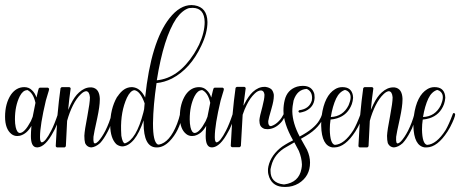

<svg xmlns="http://www.w3.org/2000/svg" viewBox="-21 -582 1817 758"><path d="M119 -176Q110 -217 86 -227Q86 -227 85 -226Q69 -225 57 -202Q38 -164 38 -111Q38 -94 41 -80Q46 -58 57 -57Q76 -57 101 -104Q106 -115 108 -121Q113 -146 119 -176ZM212 -136Q216 -135 217 -131Q217 -119 196 -73Q193 -67 190 -62Q158 -1 126 0Q122 0 119 -1Q101 -6 101 -45Q101 -59 103 -84V-85Q85 -53 57 -46Q52 -45 47 -45Q34 -45 24 -53Q-1 -73 -1 -121Q-1 -173 22 -208Q43 -238 75 -238Q93 -238 105 -226Q117 -215 123 -197Q131 -232 132 -233Q134 -235 136 -236H168Q172 -234 173 -231Q173 -227 168 -212Q163 -194 160 -185Q137 -88 137 -42Q137 -41 137 -40Q137 -21 144 -20Q158 -21 181 -66Q194 -91 208 -133Q210 -136 212 -136Z M253 -238Q257 -237 258 -233Q252 -192 248 -148Q253 -160 258 -170Q273 -201 291 -217Q313 -237 336 -237Q339 -237 341 -237Q357 -235 365 -223Q372 -212 373 -194Q373 -191 373 -188Q373 -163 363 -116Q349 -53 348 -42Q347 -27 349 -20Q353 -10 367 -24Q381 -39 395 -66Q411 -98 420 -132Q423 -135 427 -135Q430 -133 430 -129Q430 -129 411 -76Q407 -68 404 -62Q389 -33 374 -17Q356 -1 339 0Q336 0 333 -1Q321 -4 315 -17Q312 -28 312 -46Q313 -68 324 -124Q334 -177 334 -197Q334 -197 334 -198Q332 -221 319 -222Q309 -221 298 -210Q281 -194 267 -166Q253 -138 244 -105L239 -5Q237 -1 234 0H204Q200 -1 199 -5Q199 -5 206 -128Q211 -184 218 -234Q220 -237 223 -238Z M550 -174Q533 -222 510 -226Q494 -225 480 -196Q455 -141 457 -68Q457 -56 458 -46Q463 -17 472 -16Q517 -30 545 -138Q547 -145 548 -151Q549 -163 550 -174ZM765 -406Q787 -454 787 -495Q786 -550 740 -551Q733 -551 725 -550Q699 -542 675 -509Q625 -434 598 -265Q683 -273 745 -370Q756 -388 765 -406ZM695 -136Q699 -135 700 -131V-130Q687 -64 648 -24Q624 0 599 0Q597 0 596 0Q546 -1 546 -96Q546 -102 546 -107Q529 -57 508 -31Q485 -4 461 -4Q448 -5 438 -13Q415 -36 414 -87Q414 -152 441 -199Q442 -201 443 -201Q467 -238 499 -238Q500 -238 501 -238Q533 -236 552 -197Q575 -417 648 -510Q689 -562 735 -562Q741 -562 747 -561Q797 -553 798 -495Q798 -452 774 -402Q731 -310 658 -272Q628 -257 597 -254Q584 -166 583 -96Q583 -94 583 -93Q583 -23 601 -12Q604 -11 606 -11Q649 -19 678 -93Q686 -114 690 -132Q692 -135 695 -136Z M809 -176Q800 -217 776 -227Q776 -227 775 -226Q759 -225 747 -202Q728 -164 728 -111Q728 -94 731 -80Q736 -58 747 -57Q766 -57 791 -104Q796 -115 798 -121Q803 -146 809 -176ZM902 -136Q906 -135 907 -131Q907 -119 886 -73Q883 -67 880 -62Q848 -1 816 0Q812 0 809 -1Q791 -6 791 -45Q791 -59 793 -84V-85Q775 -53 747 -46Q742 -45 737 -45Q724 -45 714 -53Q689 -73 689 -121Q689 -173 712 -208Q733 -238 765 -238Q783 -238 795 -226Q807 -215 813 -197Q821 -232 822 -233Q824 -235 826 -236H858Q862 -234 863 -231Q863 -227 858 -212Q853 -194 850 -185Q827 -88 827 -42Q827 -41 827 -40Q827 -21 834 -20Q848 -21 871 -66Q884 -91 898 -133Q900 -136 902 -136Z M944 -239Q948 -238 949 -234Q944 -197 940 -165Q943 -169 944 -172Q960 -203 977 -219Q999 -239 1022 -239Q1025 -239 1027 -239Q1042 -237 1051 -229Q1058 -221 1060 -208Q1060 -205 1060 -202Q1060 -185 1051 -154Q1039 -113 1038 -104Q1037 -84 1049 -84Q1066 -89 1080 -104Q1086 -110 1090.5 -117Q1095 -124 1097 -128L1099 -132Q1101 -136 1105 -135Q1108 -132 1108 -128Q1108 -128 1093 -104Q1090 -100 1087 -97Q1064 -73 1036 -72Q1030 -73 1024 -73Q1012 -77 1007 -86Q1003 -95 1003 -107Q1004 -122 1015 -161Q1023 -192 1023 -206Q1023 -208 1023 -209Q1021 -224 1010 -225Q997 -225 984 -212Q967 -196 953 -168Q944 -150 937 -129L930 -6Q928 -2 925 -1H895Q891 -2 890 -6Q890 -6 897 -129Q902 -185 909 -235Q911 -238 914 -239Z M1141 -20Q1135 -17 1124 -10Q1114 -4 1110 -2Q1062 24 1050 73Q1048 80 1047 86Q1047 90 1047 93Q1047 140 1098 146Q1100 146 1102 146Q1159 138 1169 85Q1171 76 1171 67Q1170 41 1159 14Q1154 4 1141 -20ZM1102 156Q1057 156 1042 118Q1037 105 1037 93Q1037 88 1037 85Q1038 75 1041.5 64Q1045 53 1051 42.5Q1057 32 1065 22.5Q1073 13 1083 4.5Q1093 -4 1105 -11Q1114 -17 1136 -28Q1098 -95 1098 -145Q1098 -167 1103 -187Q1113 -228 1152 -240Q1163 -243 1174 -243Q1174 -243 1175 -243Q1211 -243 1220 -211Q1221 -204 1221 -198Q1221 -196 1221 -195Q1219 -159 1184 -143Q1173 -139 1162 -137Q1158 -139 1157 -142Q1158 -146 1161 -147Q1200 -152 1210 -185Q1211 -191 1211 -195Q1211 -197 1211 -198Q1210 -222 1190 -231Q1152 -229 1138 -185Q1133 -162 1133 -142Q1134 -96 1162 -43Q1219 -73 1239 -106Q1247 -119 1251 -132Q1254 -135 1256 -135Q1260 -134 1261 -130V-129Q1243 -78 1186 -45Q1178 -40 1167 -34Q1191 9 1191 9Q1203 35 1203 60Q1203 114 1158 142Q1134 156 1107 156Q1107 156 1106 156H1104Z M1341 -227Q1319 -220 1306 -193Q1292 -163 1285 -120Q1333 -122 1355 -166Q1357 -170 1358 -174Q1372 -210 1349 -224Q1345 -226 1341 -227ZM1407 -136Q1411 -135 1412 -131Q1412 -119 1392 -80Q1387 -71 1382 -63Q1342 -1 1300 0Q1295 0 1292 0Q1249 -6 1247 -85Q1247 -89 1247 -91Q1247 -108 1249 -125Q1260 -205 1302 -230Q1315 -238 1330 -238Q1330 -238 1331 -238Q1366 -238 1372 -206Q1373 -201 1373 -196Q1372 -183 1368 -171Q1352 -128 1310 -115Q1297 -111 1284 -110Q1281 -91 1281 -71Q1282 -14 1301 -10Q1338 -12 1374 -68Q1387 -90 1403 -133Q1405 -136 1407 -136Z M1448 -238Q1452 -237 1453 -233Q1447 -192 1443 -148Q1448 -160 1453 -170Q1468 -201 1486 -217Q1508 -237 1531 -237Q1534 -237 1536 -237Q1552 -235 1560 -223Q1567 -212 1568 -194Q1568 -191 1568 -188Q1568 -163 1558 -116Q1544 -53 1543 -42Q1542 -27 1544 -20Q1548 -10 1562 -24Q1576 -39 1590 -66Q1606 -98 1615 -132Q1618 -135 1622 -135Q1625 -133 1625 -129Q1625 -129 1606 -76Q1602 -68 1599 -62Q1584 -33 1569 -17Q1551 -1 1534 0Q1531 0 1528 -1Q1516 -4 1510 -17Q1507 -28 1507 -46Q1508 -68 1519 -124Q1529 -177 1529 -197Q1529 -197 1529 -198Q1527 -221 1514 -222Q1504 -221 1493 -210Q1476 -194 1462 -166Q1448 -138 1439 -105L1434 -5Q1432 -1 1429 0H1399Q1395 -1 1394 -5Q1394 -5 1401 -128Q1406 -184 1413 -234Q1415 -237 1418 -238Z M1705 -227Q1683 -220 1670 -193Q1656 -163 1649 -120Q1697 -122 1719 -166Q1721 -170 1722 -174Q1736 -210 1713 -224Q1709 -226 1705 -227ZM1771 -136Q1775 -135 1776 -131Q1776 -119 1756 -80Q1751 -71 1746 -63Q1706 -1 1664 0Q1659 0 1656 0Q1613 -6 1611 -85Q1611 -89 1611 -91Q1611 -108 1613 -125Q1624 -205 1666 -230Q1679 -238 1694 -238Q1694 -238 1695 -238Q1730 -238 1736 -206Q1737 -201 1737 -196Q1736 -183 1732 -171Q1716 -128 1674 -115Q1661 -111 1648 -110Q1645 -91 1645 -71Q1646 -14 1665 -10Q1702 -12 1738 -68Q1751 -90 1767 -133Q1769 -136 1771 -136Z"/></svg>

Font: Maria
Style: Christmas
Weight: 400
Designer: Muhammad Yoni
Version: Version 001.000